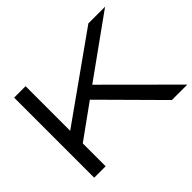

<svg xmlns="http://www.w3.org/2000/svg" viewBox="-144 -943 1187 1187"><g transform="rotate(-45 449.0 -350.0)"><path d="M898 0H763L406 -360L184 -200V0H84V-700H184V-310L733 -700H879L482 -415Z"/></g></svg>

Font: Bruno Ace SC
Style: Regular
Weight: 400
Version: Version 1.100; ttfautohint (v1.8.4.7-5d5b);gftools[0.9.27]